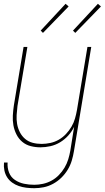

<svg xmlns="http://www.w3.org/2000/svg" viewBox="-22 -767 551 1010"><path d="M158 223Q137 223 116.5 220.5Q96 218 77 211.5Q58 205 42 193.5Q26 182 15.5 165.5Q5 149 1 129Q-3 109 -1 88H18Q16 116 25.5 140.5Q35 165 56.5 179.5Q78 194 104 199.5Q130 205 158 205Q181 205 204 200Q227 195 248.5 183.5Q270 172 287.5 154Q305 136 317.5 115Q330 94 337 71Q344 48 348 25L368 -100Q356 -75 337 -54Q318 -33 294 -18.5Q270 -4 243 2Q216 8 191 8Q164 8 139 1.5Q114 -5 95 -21Q76 -37 64.5 -60Q53 -83 48.5 -108Q44 -133 45.5 -159.5Q47 -186 51 -213L102 -520H122L70 -210Q67 -186 65.5 -162Q64 -138 68 -115Q72 -92 82.5 -71.5Q93 -51 110 -36.5Q127 -22 149.5 -16Q172 -10 197 -10Q219 -10 242.5 -15Q266 -20 287 -32Q308 -44 325 -62Q342 -80 354 -100.5Q366 -121 372.5 -143.5Q379 -166 383 -189L438 -520H458L367 28Q363 53 355.5 78Q348 103 334 126Q320 149 300.5 168Q281 187 257 200Q233 213 208 218Q183 223 158 223ZM374 -594 362 -606 493 -747 509 -733ZM204 -594 192 -606 323 -747 339 -733Z"/></svg>

Font: Iosevka Curly Thin
Style: Italic
Weight: 100
Italic angle: -9°
Monospace: yes
Designer: Belleve Invis
Foundry: Belleve Invis
Version: Version 22.1.2; ttfautohint (v1.8.4)